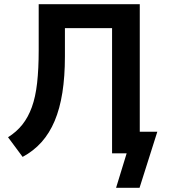

<svg xmlns="http://www.w3.org/2000/svg" viewBox="-20 -725 802 908"><path d="M529 163 579 0H510V-592H287V-458Q287 -363 275 -287Q263 -211 238.5 -153Q214 -95 176.5 -53Q139 -11 87 17L18 -76Q58 -101 85.5 -135.5Q113 -170 130.5 -218Q148 -266 155.5 -332.5Q163 -399 163 -488V-705H641V-102H724L640 163Z"/></svg>

Font: Nunito Sans 7pt SemiCondensed
Style: Bold
Weight: 700
Width: 4
Designer: Vernon Adams
Foundry: Vernon Adams
Version: Version 3.101;gftools[0.9.27]